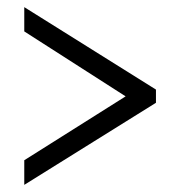

<svg xmlns="http://www.w3.org/2000/svg" viewBox="-20 -627 506 538"><path d="M48 -109 417 -339V-376L48 -607V-539L332 -357L48 -178Z"/></svg>

Font: Noto Serif Condensed Medium
Style: Regular
Weight: 500
Width: 3
Designer: Monotype Design Team
Foundry: Monotype Imaging Inc.
Version: Version 2.015